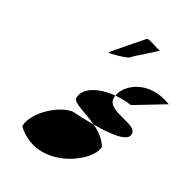

<svg xmlns="http://www.w3.org/2000/svg" viewBox="-137 -1073 1063 1064"><g transform="rotate(20 394.5 -540.5)"><path d="M68 -244C217 -45 507 -190 522 -288C506 -329 474 -362 437 -388C392 -396 347 -405 303 -416C207 -416 80 -322 68 -244ZM296 -494C291 -464 370 -436 437 -388C552 -368 646 -365 653 -409C670 -474 478 -480 491 -564C492 -569 493 -575 495 -580C394 -588 306 -558 296 -494ZM378 -791C377 -786 492 -796 501 -808C510 -820 654 -900 640 -900C624 -900 559 -946 550 -934C540 -924 380 -799 378 -791ZM495 -580C527 -577 561 -571 594 -560L789 -636C648 -723 521 -656 495 -580Z"/></g></svg>

Font: Ampere
Style: ExtIta
Weight: 400
Version: Version 1